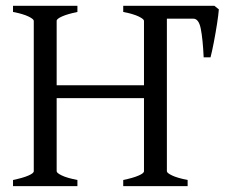

<svg xmlns="http://www.w3.org/2000/svg" viewBox="-20 -635 789 655"><path d="M726.6 -603Q726.1 -594.7 724.4 -582Q722.7 -569.3 720.5 -554.2Q718.3 -539.1 715.3 -522.7Q712.4 -506.3 709.5 -491Q706.5 -475.6 703.6 -462.2Q700.7 -448.7 698.2 -439.5H674.8Q671.9 -502 665 -536.6Q658.2 -571.3 639.6 -571.3H549.3V-50.8Q549.3 -44.9 567.1 -36.4Q585 -27.8 620.1 -21V0H400.4V-21Q433.6 -27.8 452.4 -35.9Q471.2 -43.9 471.2 -50.8V-300.3H173.3V-50.8Q173.3 -44.9 190.9 -36.4Q208.5 -27.8 244.1 -21V0H24.4V-21Q57.6 -27.8 76.4 -35.9Q95.2 -43.9 95.2 -50.8V-564Q95.2 -569.8 77.4 -578.6Q59.6 -587.4 24.4 -594.2V-615.2H244.1V-594.2Q210.9 -587.4 192.1 -579.1Q173.3 -570.8 173.3 -564V-344.2H471.2V-564Q471.2 -569.8 453.4 -578.6Q435.5 -587.4 400.4 -594.2V-615.2H711.4Z"/></svg>

Font: Noto Serif Devanagari
Style: Bold
Weight: 700
Designer: Monotype Design Team
Foundry: Monotype Imaging Inc.
Version: Version 1.01